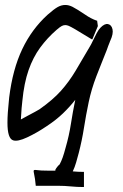

<svg xmlns="http://www.w3.org/2000/svg" viewBox="-20 -550 497 773"><path d="M316 203Q290 203 265 200.5Q240 198 214 198H124Q121 166 117.5 152Q114 138 116.5 135.5Q119 133 131 135Q143 137 171 137H204L202 135Q206 127 211.5 120.5Q217 114 220 112Q227 99 232.5 83.5Q238 68 244 45Q258 -3 265.5 -51.5Q273 -100 283 -148Q261 -120 233.5 -93.5Q206 -67 168 -42Q128 -15 89.5 3Q51 21 33 15Q10 8 10 -56Q10 -75 11.5 -97Q13 -119 15 -136.5Q17 -154 17 -158Q31 -271 69.5 -352Q108 -433 172 -491Q197 -513 212 -521.5Q227 -530 243 -530Q257 -530 272 -522.5Q287 -515 323 -491Q346 -475 369 -467H371L374 -445L352 -392H349Q305 -419 284.5 -431Q264 -443 256.5 -446Q249 -449 243 -449Q236 -449 229 -445.5Q222 -442 208 -430Q170 -397 141.5 -358Q113 -319 95 -267.5Q77 -216 70 -144Q69 -137 67 -114.5Q65 -92 64 -69Q76 -76 91.5 -84Q107 -92 120.5 -99.5Q134 -107 139 -110Q193 -148 225.5 -184.5Q258 -221 284 -264.5Q310 -308 342 -363Q347 -371 354 -386Q361 -401 369 -416Q377 -431 384 -438Q401 -456 415 -453Q429 -450 433 -432Q437 -414 424 -386Q423 -385 423 -384Q423 -383 422 -382H423L422 -381Q418 -372 415.5 -364.5Q413 -357 410 -349Q398 -319 387.5 -292.5Q377 -266 368 -243Q348 -191 337 -138.5Q326 -86 318 -35Q310 16 297 66Q292 85 286.5 104Q281 123 273 140Q284 141 294.5 141.5Q305 142 316 142H318V203Z"/></svg>

Font: Syne Tactile
Style: Regular
Weight: 400
Designer: Lucas Descroix
Foundry: Bonjour Monde
Version: Version 2.100; ttfautohint (v1.8.3)